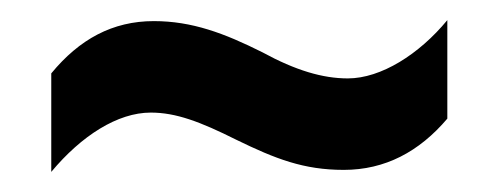

<svg xmlns="http://www.w3.org/2000/svg" viewBox="-20 -514 494 191"><path d="M215 -375C254 -356 282 -345 322 -345C363 -345 397 -363 425 -396V-494C397 -460 359 -436 326 -436C301 -436 274 -444 241 -462C203 -481 171 -493 133 -493C92 -493 59 -475 31 -441V-343C61 -379 97 -402 130 -402C155 -402 179 -393 215 -375Z"/></svg>

Font: Noto Sans Malayalam UI ExtraCondensed SemiBold
Style: Regular
Weight: 600
Width: 2
Designer: Jelle Bosma - Monotype Design Team
Foundry: Monotype Imaging Inc.
Version: Version 2.104